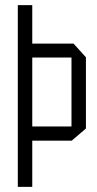

<svg xmlns="http://www.w3.org/2000/svg" viewBox="-20 -724 375 744"><path d="M49 0V-704H105V0ZM105 -179V-234H257V-179ZM257 -179V-501H313V-226L258 -179ZM105 -501V-555H265L313 -502V-501Z"/></svg>

Font: Foldit Light
Style: Regular
Weight: 300
Version: Version 1.003